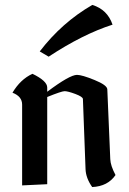

<svg xmlns="http://www.w3.org/2000/svg" viewBox="-20 -756 529 788"><path d="M173.8 -357.9V0L70.8 4.9V-326.7Q70.8 -360.4 31.2 -375.5Q64 -430.7 113.3 -453.1Q173.8 -423.8 173.8 -397V-379.4Q266.1 -448.7 295.9 -448.7Q316.4 -448.7 367.9 -427.7Q419.4 -406.7 420.4 -389.6L432.6 -102.5Q433.6 -76.2 454.1 -37.6Q422.4 8.8 358.4 11.7Q332.5 -24.9 331.1 -61.5L320.3 -349.6Q319.8 -358.9 289.1 -370.4Q258.3 -381.8 245.1 -381.8Q232.9 -381.8 173.8 -357.9ZM179.7 -523.4 143.1 -544.9Q233.9 -663.6 358.9 -735.8Q420.9 -716.8 441.9 -654.8Q319.8 -615.7 179.7 -523.4Z"/></svg>

Font: Balgruf
Style: Regular
Weight: 500
Designer: Paul James MIller
Foundry: High-Logic / Made with FontCreator
Version: Version 1.201;March 28, 2021;FontCreator 13.0.0.2683 64-bit